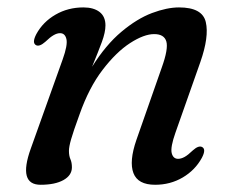

<svg xmlns="http://www.w3.org/2000/svg" viewBox="-20 -488 633 518"><path d="M77.5 -366Q65.5 -372 78 -396Q96 -429 129.8 -448.5Q163.5 -468 205 -468Q232.5 -468 248.5 -455.8Q264.5 -443.5 264.5 -419.5Q264.5 -401 255 -375.2Q245.5 -349.5 228.5 -308Q265.5 -367 307.5 -402.2Q349.5 -437.5 390 -452.8Q430.5 -468 463 -468Q526 -468 535.2 -428.5Q544.5 -389 520.5 -320.5L453.5 -130.5Q439.5 -91 443.2 -75.2Q447 -59.5 460.5 -59.5Q468.5 -59.5 477.8 -64.5Q487 -69.5 500.5 -82.5Q515.5 -96 525 -91.5Q537 -85.5 524.5 -62Q506.5 -29 473 -9.2Q439.5 10.5 398.5 10.5Q352 10.5 340 -21Q328 -52.5 348 -110.5L416.5 -306Q434.5 -356 428.8 -376Q423 -396 396 -396Q368.5 -396 331 -371.8Q293.5 -347.5 256.8 -299.5Q220 -251.5 194.5 -179Q177.5 -132.5 171.8 -112.2Q166 -92 166 -81Q166 -67.5 170 -58.5Q174 -49.5 174 -36.5Q174 -15 151.2 -2.2Q128.5 10.5 89.5 10.5Q28 10.5 63 -87L149 -327.5Q163 -366.5 159.2 -382.5Q155.5 -398.5 142 -398.5Q134 -398.5 124.8 -393.2Q115.5 -388 102 -375Q86.5 -361.5 77.5 -366Z"/></svg>

Font: Fraunces 9pt
Style: Italic
Weight: 400
Italic angle: -16°
Version: Version 1.000;[b76b70a41]